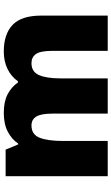

<svg xmlns="http://www.w3.org/2000/svg" viewBox="198 -802 603 1040"><g transform="rotate(-90 500.0 -281.5)"><path d="M741 -563Q836 -563 886 -515Q936 -467 936 -360V0H745V-301Q745 -364 728 -388.5Q711 -413 678 -413Q632 -413 614 -372.5Q596 -332 596 -258V0H405V-301Q405 -361 389 -387Q373 -413 341 -413Q292 -413 274.5 -369Q257 -325 257 -242V0H66V-553H210L238 -485H243Q265 -519 306.5 -541Q348 -563 409 -563Q470 -563 509.5 -542.5Q549 -522 574 -486H580Q606 -523 647.5 -543Q689 -563 741 -563Z"/></g></svg>

Font: Noto Sans Cherokee Black
Style: Regular
Weight: 900
Designer: Monotype Design Team
Foundry: Monotype Imaging Inc.
Version: Version 2.001; ttfautohint (v1.8.4.7-5d5b)